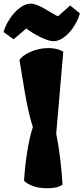

<svg xmlns="http://www.w3.org/2000/svg" viewBox="-65 -1006 451 1036"><path d="M64.9 -30.3C90.8 -5.9 132.8 9.8 190.9 9.8C225.6 9.8 251.5 4.4 272.5 -9.3C267.1 -101.6 254.9 -205.1 238.3 -284.7L276.4 -727.1C252.9 -741.2 226.1 -746.6 195.3 -746.6C122.6 -746.6 58.1 -710.9 40 -683.1C57.6 -580.6 78.1 -423.8 112.3 -320.3C88.4 -250.5 69.8 -126 64.9 -30.3ZM8.3 -793.9 76.7 -852.1C110.4 -826.2 185.1 -783.7 223.1 -783.7C292.5 -783.7 354 -880.9 365.7 -934.1L313.5 -976.6L248 -918C211.9 -933.6 144.5 -986.3 101.6 -986.3C32.2 -986.3 -33.7 -886.2 -45.4 -833Z"/></svg>

Font: Fruktur
Style: Regular
Weight: 400
Designer: Viktoriya Grabowska
Foundry: Viktoriya Grabowska
Version: Version 1.002